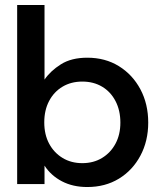

<svg xmlns="http://www.w3.org/2000/svg" viewBox="-20 -740 642 772"><path d="M331 12Q273 12 229 -11Q185 -34 159 -74V0H49V-720H159V-420Q183 -455 225 -481.5Q267 -508 331 -508Q403 -508 458 -474Q513 -440 544.5 -381Q576 -322 576 -247Q576 -173 544.5 -114Q513 -55 458 -21.5Q403 12 331 12ZM311 -84Q356 -84 390.5 -105Q425 -126 444.5 -162.5Q464 -199 464 -247Q464 -296 444.5 -333.5Q425 -371 390.5 -391.5Q356 -412 311 -412Q266 -412 231.5 -391.5Q197 -371 177.5 -334Q158 -297 158 -248Q158 -199 177.5 -162.5Q197 -126 231.5 -105Q266 -84 311 -84Z"/></svg>

Font: Host Grotesk Light Medium
Style: Regular
Weight: 500
Version: Version 1.003